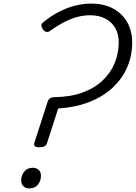

<svg xmlns="http://www.w3.org/2000/svg" viewBox="-20 -1035 756 1069"><path d="M199 -215Q182 -215 174.5 -221Q167 -227 171 -239L246 -471Q250 -482 259.5 -488Q269 -494 282 -494Q371 -495 438.5 -519.5Q506 -544 551 -586.5Q596 -629 618.5 -684Q641 -739 641 -800Q641 -846 621.5 -879.5Q602 -913 566.5 -931.5Q531 -950 482 -950Q440 -950 401 -938Q362 -926 326 -906Q290 -886 257 -862Q247 -855 236.5 -858Q226 -861 218 -873Q210 -886 210.5 -895Q211 -904 222 -912Q263 -946 308 -969Q353 -992 398 -1003.5Q443 -1015 487 -1015Q559 -1015 610.5 -987Q662 -959 689 -910Q716 -861 716 -800Q716 -723 687 -658Q658 -593 604 -544Q550 -495 474.5 -466Q399 -437 304 -431L242 -239Q239 -227 228 -221Q217 -215 199 -215ZM142 14Q123 14 110.5 2Q98 -10 98 -31Q98 -57 114.5 -79Q131 -101 163 -101Q182 -101 195 -89.5Q208 -78 208 -56Q208 -29 191.5 -7.5Q175 14 142 14Z"/></svg>

Font: Playwrite RO Light
Style: Regular
Weight: 300
Version: Version 1.002